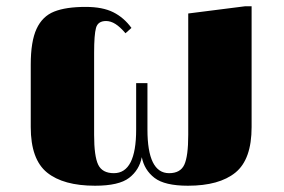

<svg xmlns="http://www.w3.org/2000/svg" viewBox="-20 -580 904 612"><path d="M782 -560V-175Q782 -72 730.5 -30Q679 12 579 12Q505 12 472.5 -13Q440 -38 432 -79Q424 -38 391.5 -13Q359 12 283 12Q182 12 130 -30Q78 -72 78 -175V-374Q78 -448 96.5 -488Q115 -528 152.5 -543Q190 -558 253 -558Q307 -558 341 -541Q375 -524 399 -491L380 -474Q363 -494 348 -503.5Q333 -513 318 -513Q292 -513 286 -491Q280 -469 280 -412V-150Q280 -82 293 -55Q306 -28 343 -28Q414 -28 414 -167V-315H450V-167Q450 -28 519 -28Q555 -28 567.5 -55Q580 -82 580 -150V-537L761 -560Z"/></svg>

Font: Chonburi
Style: Regular
Weight: 400
Designer: Thanarat Vachiruckul and Stawix Ruecha
Foundry: Cadson Demak & Katatrad
Version: Version 1.000